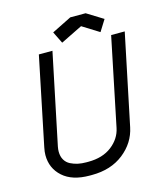

<svg xmlns="http://www.w3.org/2000/svg" viewBox="-123 -923 871 1026"><g transform="rotate(-15 312.5 -410.0)"><path d="M120.6 -181.6Q117.7 -167 117.7 -154.3Q117.7 -127.4 128.9 -108.4Q140.1 -89.4 159.7 -79.6Q179.2 -69.8 200.2 -65.4Q221.2 -61 245.1 -61H257.3Q336.4 -61 387 -100.1Q437.5 -139.2 449.2 -196.3L549.8 -683.6H625L520.5 -181.6Q503.4 -98.6 433.1 -43.2Q362.8 12.2 257.3 12.2H245.1Q148.9 12.2 96.7 -34.7Q44.4 -81.5 44.4 -154.3Q44.4 -172.9 49.3 -196.3L149.9 -683.6H225.1ZM448.2 -831.5 538.1 -775.9 499 -713.4 406.7 -771 286.6 -711.9 254.4 -777.3 363.3 -831.5Z"/></g></svg>

Font: Anka/Coder
Style: Italic
Weight: 400
Italic angle: -12°
Monospace: yes
Version: Version 001.100